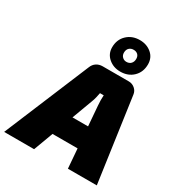

<svg xmlns="http://www.w3.org/2000/svg" viewBox="-267 -1104 1164 1249"><g transform="rotate(30 314.5 -479.5)"><path d="M489 -690Q515 -690 535 -673Q555 -656 558 -630L647 0H430L394 -453Q392 -473 392 -492Q392 -511 393 -530H365Q362 -514 357.5 -494.5Q353 -475 345 -455L176 0H-49L217 -638Q227 -664 247 -677Q267 -690 293 -690ZM522 -304 504 -146H141L160 -304ZM418 -959Q470 -959 506 -928.5Q542 -898 542 -848Q542 -790 504.5 -753.5Q467 -717 408 -717Q357 -717 320.5 -748Q284 -779 284 -828Q284 -886 322 -922.5Q360 -959 418 -959ZM414 -884Q394 -884 381 -871.5Q368 -859 368 -836Q368 -817 380.5 -804.5Q393 -792 411 -792Q433 -792 445.5 -805.5Q458 -819 458 -841Q458 -861 446 -872.5Q434 -884 414 -884Z"/></g></svg>

Font: Exo 2 Black
Style: Italic
Weight: 900
Italic angle: -8°
Designer: Natanael Gama
Foundry: Natanael Gama
Version: Version 2.010